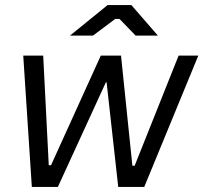

<svg xmlns="http://www.w3.org/2000/svg" viewBox="-20 -740 805 760"><path d="M106 0H209L399 -414H402L448 0H551L765 -520H687L513 -84H504L459 -520H379L182 -86H173L151 -520H72ZM605 -599 500 -720H406L257 -599H348L436 -665H453L517 -599Z"/></svg>

Font: Fixel Text 20240404
Style: Italic
Weight: 400
Width: 4
Italic angle: -10°
Designer: AlfaBravo + MacPaw
Foundry: Kyrylo Tkachov, Marchela Mozhyna, Serhii Makarenko, Maria Weinstein, Zakhar Kryvoshyya
Version: Version 1.211;Glyphs 3.2 (3225)